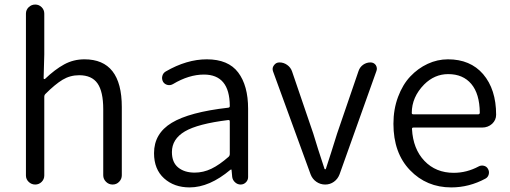

<svg xmlns="http://www.w3.org/2000/svg" viewBox="-20 -816 2256 849"><path d="M94.7 -40V-755.9Q94.7 -772.5 106.9 -784.2Q119.1 -795.9 135.7 -795.9Q152.3 -795.9 164.1 -784.2Q175.8 -772.5 175.8 -755.9V-575.2L172.9 -469.7Q172.9 -467.8 174.8 -466.8Q176.8 -465.8 178.7 -466.8Q222.7 -508.8 263.7 -531.2Q304.7 -553.7 353.5 -553.7Q518.6 -553.7 518.6 -342.8V-41Q518.6 -24.4 506.8 -12.2Q495.1 0 478 0Q460.9 0 448.7 -12.2Q436.5 -24.4 436.5 -41V-333Q436.5 -411.1 411.1 -447.3Q385.7 -483.4 330.1 -483.4Q290 -483.4 256.8 -463.4Q223.6 -443.4 180.7 -400.4Q175.8 -395.5 175.8 -387.7V-40Q175.8 -23.4 164.1 -11.7Q152.3 0 135.7 0Q119.1 0 106.9 -11.7Q94.7 -23.4 94.7 -40Z M818.4 12.7Q750 12.7 705.6 -27.3Q661.1 -67.4 661.1 -138.7Q661.1 -225.6 739.3 -272.9Q817.4 -320.3 989.3 -339.8Q997.1 -340.8 996.1 -348.6Q995.1 -486.3 881.8 -486.3Q815.4 -486.3 745.1 -444.3Q733.4 -437.5 720.7 -440.4Q708 -443.4 701.2 -454.1Q694.3 -466.8 697.8 -480Q701.2 -493.2 712.9 -500Q805.7 -553.7 894.5 -553.7Q989.3 -553.7 1033.2 -495.6Q1077.1 -437.5 1077.1 -335V-33.2Q1077.1 -19.5 1067.4 -9.8Q1057.6 0 1043.9 0Q1030.3 0 1019.5 -9.8Q1008.8 -19.5 1006.8 -33.2L1003.9 -64.5Q1003.9 -66.4 1002.4 -66.4Q1001 -66.4 999 -65.4Q906.2 12.7 818.4 12.7ZM840.8 -52.7Q878.9 -52.7 914.6 -69.8Q950.2 -86.9 991.2 -123Q996.1 -127.9 996.1 -135.7V-278.3Q996.1 -285.2 991.2 -285.2Q990.2 -285.2 989.3 -285.2Q854.5 -268.6 797.4 -234.9Q740.2 -201.2 740.2 -143.6Q740.2 -97.7 768.1 -75.2Q795.9 -52.7 840.8 -52.7Z M1353.5 -44.9 1187.5 -500Q1185.5 -505.9 1185.5 -510.7Q1185.5 -519.5 1191.4 -527.3Q1200.2 -540 1215.8 -540Q1234.4 -540 1250 -528.8Q1265.6 -517.6 1271.5 -500L1365.2 -225.6Q1383.8 -163.1 1415 -69.3Q1416 -67.4 1418 -67.4Q1419.9 -67.4 1420.9 -69.3Q1426.8 -86.9 1444.3 -141.6Q1461.9 -196.3 1470.7 -225.6L1565.4 -502Q1571.3 -519.5 1585.9 -529.8Q1600.6 -540 1618.2 -540Q1632.8 -540 1641.6 -528.3Q1646.5 -520.5 1646.5 -512.7Q1646.5 -507.8 1644.5 -502L1481.4 -44.9Q1473.6 -24.4 1456.5 -12.2Q1439.5 0 1418 0Q1396.5 0 1378.9 -12.2Q1361.3 -24.4 1353.5 -44.9Z M1975.6 12.7Q1866.2 12.7 1793 -63.5Q1719.7 -139.6 1719.7 -268.6Q1719.7 -333 1740.2 -387.7Q1760.7 -442.4 1794.4 -478Q1828.1 -513.7 1871.1 -533.7Q1914.1 -553.7 1960.9 -553.7Q2059.6 -553.7 2116.2 -488.3Q2173.8 -420.9 2173.8 -308.6Q2173.8 -285.2 2156.2 -268.6Q2137.7 -252 2112.3 -252H1808.6Q1800.8 -252 1801.8 -245.1Q1806.6 -157.2 1856.9 -104.5Q1907.2 -51.8 1986.3 -51.8Q2043.9 -51.8 2096.7 -80.1Q2107.4 -85.9 2119.6 -83Q2131.8 -80.1 2137.7 -69.3Q2144.5 -57.6 2141.1 -44.9Q2137.7 -32.2 2127 -26.4Q2054.7 12.7 1975.6 12.7ZM1800.8 -316.4Q1800.8 -310.5 1807.6 -310.5H2094.7Q2101.6 -310.5 2101.6 -318.4Q2101.6 -318.4 2101.6 -318.4Q2100.6 -401.4 2064 -444.8Q2027.3 -488.3 1961.9 -488.3Q1901.4 -488.3 1855.5 -442.4Q1800.8 -386.7 1800.8 -316.4Z"/></svg>

Font: Gen Jyuu Gothic P Normal
Style: Regular
Weight: 300
Designer: [Source Han Sans]
Ryoko NISHIZUKA  (kana & ideographs); Paul D. Hunt (Latin, Greek & Cyrillic); Wenlong ZHANG  (bopomofo
Version: Version 1.002.20150607